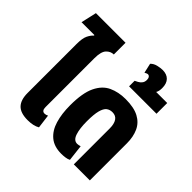

<svg xmlns="http://www.w3.org/2000/svg" viewBox="-205 -1024 1228 1228"><g transform="rotate(45 409.5 -410.0)"><path d="M209 9Q144 9 115 -21.5Q86 -52 86 -114V-556Q86 -609 98.5 -634.5Q111 -660 127 -674L126 -678H10L34 -784H302V-678Q274 -678 252.5 -655.5Q231 -633 231 -573V-131Q231 -97 256 -97Q268 -97 281 -104L293 -10Q262 9 209 9Z M513 9Q448 9 408.5 -24Q369 -57 351.5 -115.5Q334 -174 334 -251Q334 -362 363 -422.5Q392 -483 442.5 -506.5Q493 -530 557 -530Q633 -530 678 -506Q723 -482 743 -438Q763 -394 763 -336V0H618V-325Q618 -366 603 -388.5Q588 -411 557 -411Q533 -411 516.5 -398Q500 -385 491 -351Q482 -317 482 -254Q482 -188 495.5 -148Q509 -108 540 -108Q546 -108 553.5 -109.5Q561 -111 567 -113L580 -3Q567 4 548.5 6.5Q530 9 513 9Z M515 -603V-653Q523 -657 535.5 -663.5Q548 -670 557.5 -682Q567 -694 567 -713Q567 -727 561 -735Q555 -743 546 -743Q541 -743 534.5 -740Q528 -737 523 -734L508 -800Q524 -817 549.5 -823Q575 -829 593 -829Q631 -829 652 -807.5Q673 -786 673 -745Q673 -733 671 -721.5Q669 -710 663 -700H763V-603Z"/></g></svg>

Font: Noto Sans Thai UI ExtCond ExtBd
Style: Regular
Weight: 800
Width: 2
Designer: Monotype Design Team
Foundry: Monotype Imaging Inc.
Version: Version 2.000